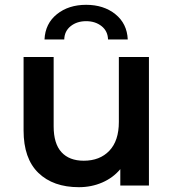

<svg xmlns="http://www.w3.org/2000/svg" viewBox="-20 -771 721 798"><path d="M599 -534V0H480V-68Q450 -32 405 -12.5Q360 7 308 7Q201 7 139.5 -52.5Q78 -112 78 -229V-534H203V-246Q203 -174 235.5 -138.5Q268 -103 328 -103Q395 -103 434.5 -144.5Q474 -186 474 -264V-534ZM338 -751Q411 -751 459.5 -712Q508 -673 511 -607H429Q428 -642 402 -662.5Q376 -683 338 -683Q300 -683 274 -662.5Q248 -642 247 -607H165Q168 -673 216.5 -712Q265 -751 338 -751Z"/></svg>

Font: APTA Sans SemiBold
Style: Bold
Weight: 600
Version: Version 7.200